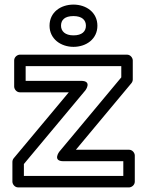

<svg xmlns="http://www.w3.org/2000/svg" viewBox="-20 -791 640 836"><path d="M257 -89H516.9V-25H84V-76.9L352.1 -398C352.1 -398 382.7 -439 332.9 -439H91.7V-503H508.1V-454.1L237.8 -130C237.8 -130 207.2 -89 257 -89ZM310.4 -139 552.3 -429C555.8 -433.2 558.1 -439.1 558.1 -445V-528C558.1 -538.7 548.2 -553 533.1 -553H66.7C56 -553 41.7 -543.1 41.7 -528V-414C41.7 -403.3 51.6 -389 66.7 -389H279.5L39.8 -102C36.3 -97.8 34 -91.9 34 -86V0C34 10.7 43.9 25 59 25H541.9C552.6 25 566.9 15.1 566.9 0V-114C566.9 -124.7 557 -139 541.9 -139ZM299.9 -637C263.3 -637 245.7 -655.4 245.7 -679C245.7 -704.5 262 -721 299.9 -721C337.5 -721 354.1 -703.4 354.1 -679C354.1 -654.6 337.5 -637 299.9 -637ZM299.9 -587C355.9 -587 404.1 -621.4 404.1 -679C404.1 -736.6 355.9 -771 299.9 -771C244.3 -771 195.7 -737.8 195.7 -679C195.7 -621.6 244.8 -587 299.9 -587Z"/></svg>

Font: Asimov
Style: WidOu
Weight: 500
Designer: Google
Version: Version 2.000980; 2014